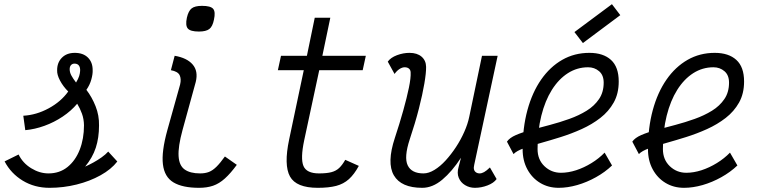

<svg xmlns="http://www.w3.org/2000/svg" viewBox="-20 -885 3640 919"><path d="M217 14Q145.5 14 89 -20.2Q32.5 -54.5 2 -112.5L69 -145.5Q89 -104.5 129.2 -79.8Q169.5 -55 212 -55Q265 -55 303 -85.5Q341 -116 361.5 -168.2Q382 -220.5 382 -285.5Q381.5 -315.5 372.2 -341Q363 -366.5 349.5 -388.5Q320.5 -354 279.8 -326.8Q239 -299.5 192.8 -282.8Q146.5 -266 101 -262L91.5 -331Q154 -334.5 213 -366.5Q272 -398.5 306.5 -447Q282 -471.5 267.2 -499.5Q252.5 -527.5 253.5 -548Q253 -585 276 -608.5Q299 -632 338 -632Q378 -632 400.8 -609.5Q423.5 -587 423.5 -550Q424.5 -531 417.2 -504.8Q410 -478.5 393.5 -455Q420 -420.5 437.5 -376.5Q455 -332.5 454 -284.5Q454 -225.5 438.5 -178Q423 -130.5 387.5 -87.5Q406.5 -96 427 -107.2Q447.5 -118.5 466.5 -132Q485.5 -145.5 498 -159.5L541.5 -112Q512.5 -74.5 461.2 -46Q410 -17.5 346.8 -1.8Q283.5 14 217 14ZM344 -490Q355 -508 359 -521.2Q363 -534.5 363.5 -545.5Q364.5 -561.5 358 -570.8Q351.5 -580 338 -580.5Q327 -581 320.2 -573.8Q313.5 -566.5 313.5 -554Q313.5 -538.5 321.5 -523.8Q329.5 -509 344 -490Z M933 14Q853.5 14 810.2 -12Q767 -38 759.8 -98.5Q752.5 -159 781 -262L842 -480Q848.5 -507.5 839.8 -525.2Q831 -543 798 -549L816 -618Q875 -608 902.2 -576.2Q929.5 -544.5 917 -493L853.5 -262Q832 -183 834.8 -137.8Q837.5 -92.5 863.8 -73.8Q890 -55 938 -55Q962 -55 980 -62Q998 -69 1016 -86.8Q1034 -104.5 1056.5 -136L1113.5 -96Q1083.5 -55 1056.2 -30.5Q1029 -6 999.8 4Q970.5 14 933 14ZM932 -734Q891.5 -734 879 -748.5Q866.5 -763 874.5 -800.5Q882 -833 897.5 -845Q913 -857 947 -857Q988 -857 1000.2 -842.8Q1012.5 -828.5 1004 -790.5Q997.5 -758 981.8 -746Q966 -734 932 -734Z M1501 14Q1398 14 1368 -40.2Q1338 -94.5 1364 -217.5L1434 -549H1310L1325 -618H1449L1486.5 -800H1561L1523 -618H1731L1716 -549H1508L1436 -213.5Q1417.5 -126 1432.5 -90.5Q1447.5 -55 1507 -55Q1544 -55 1566.5 -61Q1589 -67 1604 -81.5Q1619 -96 1632.5 -120L1697.5 -91Q1675.5 -50.5 1650 -27.5Q1624.5 -4.5 1589 4.8Q1553.5 14 1501 14Z M1868.5 -531 1836 -590Q1850 -609.5 1880 -620.8Q1910 -632 1940 -632Q1976.5 -632 1997.8 -613.8Q2019 -595.5 2019.5 -565Q2020 -537 2011.2 -485.2Q2002.5 -433.5 1985 -365Q1967.5 -296.5 1941 -217.5Q1913 -132 1931.5 -93.5Q1950 -55 2007 -55Q2032 -55 2059.5 -71.8Q2087 -88.5 2113.2 -117.2Q2139.5 -146 2162.5 -181Q2185.5 -216 2202.2 -253.8Q2219 -291.5 2226 -326L2287 -618H2362L2250 -97Q2249.5 -93 2248.5 -88Q2247.5 -83 2248 -78.5Q2249 -67.5 2256.8 -61.2Q2264.5 -55 2276 -55Q2285.5 -55 2297 -61.2Q2308.5 -67.5 2325 -83.5L2357 -28Q2343.5 -9 2313.5 2.5Q2283.5 14 2253 14Q2227.5 14 2206.2 1.2Q2185 -11.5 2175.8 -34Q2166.5 -56.5 2175 -85.5L2186.5 -130Q2143.5 -64 2097 -25Q2050.5 14 2001 14Q1900 14 1865.2 -45.8Q1830.5 -105.5 1870 -225Q1893 -294.5 1910.2 -356.2Q1927.5 -418 1937.2 -465.2Q1947 -512.5 1945.5 -539Q1945 -550.5 1937.2 -556.8Q1929.5 -563 1917 -563Q1905 -563 1892 -554.5Q1879 -546 1868.5 -531Z M2874 -154.5 2909.5 -93Q2876 -61 2832.5 -36.8Q2789 -12.5 2742.8 0.8Q2696.5 14 2654 14Q2604.5 14 2565.5 -9.5Q2526.5 -33 2504 -74.8Q2481.5 -116.5 2481.5 -170.5Q2481.5 -273.5 2504.5 -358Q2527.5 -442.5 2570 -503.8Q2612.5 -565 2671 -598.5Q2729.5 -632 2801 -632Q2867.5 -632 2904.5 -598.2Q2941.5 -564.5 2941.5 -495Q2941.5 -437 2917.5 -394.2Q2893.5 -351.5 2853.5 -320.5Q2813.5 -289.5 2764.2 -267.2Q2715 -245 2664 -229Q2613 -213 2566.5 -200Q2520 -187 2486 -174.8Q2452 -162.5 2438 -147.5L2406.5 -207Q2419 -225.5 2449.8 -238.8Q2480.5 -252 2522.8 -263.2Q2565 -274.5 2612.2 -287Q2659.5 -299.5 2705 -315.8Q2750.5 -332 2787.8 -355Q2825 -378 2847.2 -410.8Q2869.5 -443.5 2869.5 -489.5Q2869.5 -525.5 2847.5 -544.2Q2825.5 -563 2795 -563Q2742.5 -563 2698.2 -534.8Q2654 -506.5 2621.5 -454.8Q2589 -403 2571 -331Q2553 -259 2553 -171.5Q2553 -121 2586 -89.5Q2619 -58 2665 -58Q2700 -58 2737.8 -70.2Q2775.5 -82.5 2811.2 -104.5Q2847 -126.5 2874 -154.5ZM2770 -679 2729.5 -731.5 2909 -865 2949 -812.5Z M3474 -154.5 3509.5 -93Q3476 -61 3432.5 -36.8Q3389 -12.5 3342.8 0.8Q3296.5 14 3254 14Q3204.5 14 3165.5 -9.5Q3126.5 -33 3104 -74.8Q3081.5 -116.5 3081.5 -170.5Q3081.5 -273.5 3104.5 -358Q3127.5 -442.5 3170 -503.8Q3212.5 -565 3271 -598.5Q3329.5 -632 3401 -632Q3467.5 -632 3504.5 -598.2Q3541.5 -564.5 3541.5 -495Q3541.5 -437 3517.5 -394.2Q3493.5 -351.5 3453.5 -320.5Q3413.5 -289.5 3364.2 -267.2Q3315 -245 3264 -229Q3213 -213 3166.5 -200Q3120 -187 3086 -174.8Q3052 -162.5 3038 -147.5L3006.5 -207Q3019 -225.5 3049.8 -238.8Q3080.5 -252 3122.8 -263.2Q3165 -274.5 3212.2 -287Q3259.5 -299.5 3305 -315.8Q3350.5 -332 3387.8 -355Q3425 -378 3447.2 -410.8Q3469.5 -443.5 3469.5 -489.5Q3469.5 -525.5 3447.5 -544.2Q3425.5 -563 3395 -563Q3342.5 -563 3298.2 -534.8Q3254 -506.5 3221.5 -454.8Q3189 -403 3171 -331Q3153 -259 3153 -171.5Q3153 -121 3186 -89.5Q3219 -58 3265 -58Q3300 -58 3337.8 -70.2Q3375.5 -82.5 3411.2 -104.5Q3447 -126.5 3474 -154.5Z"/></svg>

Font: Victor Mono Thin
Style: Italic
Weight: 100
Italic angle: -12°
Monospace: yes
Designer: Rune Bjørnerås
Version: Version 1.561;gftools[0.9.30]